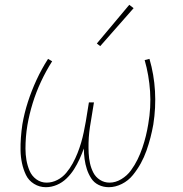

<svg xmlns="http://www.w3.org/2000/svg" viewBox="-20 -771 760 799"><path d="M171 8Q194 8 216.5 -1.5Q239 -11 257 -28.5Q275 -46 288 -66.5Q301 -87 311 -109Q321 -131 329 -153Q329 -131 332 -109Q335 -87 341.5 -67Q348 -47 359.5 -29Q371 -11 390.5 -1.5Q410 8 433 8Q460 8 487 -5.5Q514 -19 533 -42.5Q552 -66 566 -91.5Q580 -117 589.5 -144Q599 -171 606 -198Q613 -225 618 -253Q629 -323 625 -392Q621 -461 602 -526L582 -521Q600 -458 604.5 -391Q609 -324 597 -255Q593 -230 587 -205.5Q581 -181 572.5 -156Q564 -131 552.5 -107.5Q541 -84 525 -62Q509 -40 485 -25.5Q461 -11 436 -11Q414 -11 396 -22.5Q378 -34 368.5 -52.5Q359 -71 354.5 -91.5Q350 -112 349 -133.5Q348 -155 348.5 -177Q349 -199 351.5 -221Q354 -243 358 -265L371 -345H350L337 -265Q333 -243 328.5 -221Q324 -199 317.5 -177Q311 -155 302.5 -133.5Q294 -112 282.5 -91Q271 -70 255.5 -51.5Q240 -33 218.5 -22Q197 -11 174 -11Q150 -11 131 -25Q112 -39 103 -60.5Q94 -82 90 -105Q86 -128 86 -152.5Q86 -177 88 -201.5Q90 -226 94 -250Q102 -296 116 -341.5Q130 -387 150.5 -431Q171 -475 197 -516L180 -526Q153 -484 132 -438.5Q111 -393 96 -346.5Q81 -300 73 -253Q69 -226 67 -198.5Q65 -171 65.5 -144.5Q66 -118 71.5 -92Q77 -66 88 -43Q99 -20 121.5 -6Q144 8 171 8ZM397 -579 536 -737 518 -751 383 -590Z"/></svg>

Font: Iosevka Sparkle Thin
Style: Italic
Weight: 100
Italic angle: -9°
Designer: Belleve Invis
Foundry: Belleve Invis
Version: Version 4.5.0; ttfautohint (v1.8.3)